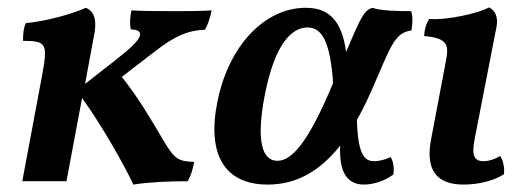

<svg xmlns="http://www.w3.org/2000/svg" viewBox="-20 -488 1423 517"><path d="M532 -408C541 -424 546 -442 550 -460C517 -458 482 -458 456 -458C418 -458 371 -458 334 -460C330 -442 329 -426 332 -409C351 -408 359 -403 357 -393C354 -378 328 -355 287 -323L209 -262L235 -402C240 -437 233 -458 211 -467C172 -449 95 -429 50 -426C43 -413 42 -395 42 -378C106 -378 109 -370 93 -283L40 0H159L201 -224C254 -151 316 -41 339 9C384 2 436 0 485 0C494 -14 499 -32 503 -52C460 -54 451 -58 420 -110C380 -178 352 -225 308 -281L395 -348C453 -393 487 -406 532 -408Z M1087 -458C1050 -458 1006 -459 982 -467C961 -459 954 -448 912 -348C900 -436 863 -467 803 -467C694 -467 597 -367 566 -217C536 -73 584 9 701 9C780 9 843 -29 896 -96C893 -30 911 9 960 9C985 9 1017 -1 1039 -18C1042 -36 1039 -53 1032 -65C1020 -60 1005 -54 988 -54C962 -54 944 -69 941 -165C954 -188 966 -212 978 -239C1031 -358 1040 -400 1088 -406C1091 -425 1092 -445 1087 -458ZM727 -55C688 -55 668 -103 693 -232C720 -371 766 -414 808 -414C847 -414 869 -376 877 -265C877 -264 876 -263 876 -262C809 -102 765 -55 727 -55Z M1228 9C1274 9 1315 -4 1337 -19C1339 -38 1335 -55 1327 -68C1312 -59 1296 -54 1282 -54C1255 -54 1250 -72 1258 -113L1317 -416C1322 -443 1313 -460 1297 -468C1270 -453 1185 -433 1136 -437C1127 -424 1123 -408 1122 -391C1188 -385 1189 -366 1180 -320L1141 -114C1125 -32 1154 9 1228 9Z"/></svg>

Font: Vollkorn Semibold
Style: Italic
Weight: 600
Italic angle: -11°
Designer: Friedrich Althausen
Foundry: Friedrich Althausen
Version: Version 4.015;PS 004.015;hotconv 1.0.88;makeotf.lib2.5.64775